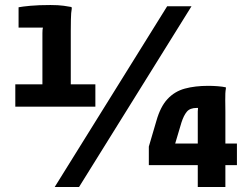

<svg xmlns="http://www.w3.org/2000/svg" viewBox="-20 -745 982 765"><path d="M41 -409H149V-587Q149 -598 149 -613Q149 -628 151 -635H54V-716Q69 -719 101.5 -722Q134 -725 181 -725Q213 -725 234 -722Q255 -719 265 -717L266 -711Q263 -696 262.5 -667.5Q262 -639 262 -622V-409H360V-320H41ZM198 0 646 -720H743L295 0ZM768 0V-87H573V-161L603 -263Q619 -320 647.5 -350.5Q676 -381 716.5 -392Q757 -403 810 -403Q828 -403 847.5 -401.5Q867 -400 880 -397V-392Q877 -376 877.5 -346.5Q878 -317 878 -301V-173H924V-87H878V0ZM678 -173H768V-287Q768 -294 768 -301Q768 -308 769 -315H764Q737 -315 724.5 -300Q712 -285 703 -257Z"/></svg>

Font: Kufam SemiBold
Style: Regular
Weight: 600
Designer: Wael Morcos, Artur Schmal
Foundry: Original Type
Version: Version 1.300; ttfautohint (v1.8.3)